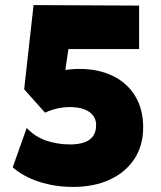

<svg xmlns="http://www.w3.org/2000/svg" viewBox="-20 -720 634 755"><path d="M267 15Q196 15 133.8 -5.2Q71.5 -25.5 30 -62L85 -217Q117.5 -182 162 -167Q206.5 -152 256 -152Q287.5 -152 310.5 -159.8Q333.5 -167.5 345.8 -184.5Q358 -201.5 358 -229Q358 -250.5 345.8 -266.2Q333.5 -282 310.2 -290.5Q287 -299 254 -299Q231.5 -299 207 -293.8Q182.5 -288.5 157 -277L75 -369L112 -700L527 -698V-527H249L237 -445Q250 -446.5 263.5 -447.8Q277 -449 292 -449Q367 -449 423.5 -421.5Q480 -394 511.5 -342.5Q543 -291 543 -219Q543 -148 508.8 -95.5Q474.5 -43 412.5 -14Q350.5 15 267 15Z"/></svg>

Font: Geologica Cursive Black
Style: Regular
Weight: 900
Designer: Sindre Bremnes, Frode Helland
Foundry: Monokrom Skriftforlag AS
Version: Version 1.010;gftools[0.9.28]